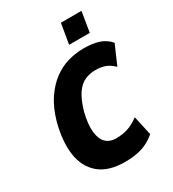

<svg xmlns="http://www.w3.org/2000/svg" viewBox="-219 -1041 1059 1173"><g transform="rotate(-30 310.5 -454.5)"><path d="M314 12Q198 12 133.5 -42Q69 -96 55 -191Q41 -286 74 -411Q98 -496 137.5 -554.5Q177 -613 225.5 -649Q274 -685 328.5 -700.5Q383 -716 441 -716Q500 -716 544.5 -702Q589 -688 621 -651L562 -515Q531 -545 501.5 -555Q472 -565 434 -565Q397 -565 362 -550.5Q327 -536 299 -496Q271 -456 249 -381Q229 -300 234.5 -246Q240 -192 267 -166Q294 -140 339 -140Q382 -140 420 -152Q458 -164 500 -195L530 -59Q503 -35 470.5 -19Q438 -3 399.5 4.5Q361 12 314 12ZM374 -779 398 -921H543L520 -779Z"/></g></svg>

Font: Nunito Sans 7pt Condensed Black
Style: Italic
Weight: 900
Width: 3
Italic angle: -9°
Designer: Vernon Adams
Foundry: Vernon Adams
Version: Version 3.101;gftools[0.9.27]